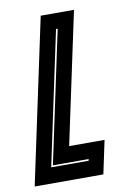

<svg xmlns="http://www.w3.org/2000/svg" viewBox="-101 -752 558 804"><g transform="rotate(-10 178.0 -350.0)"><path d="M-19.5 0 129.5 -700H271L152 -141.5H302.5L272.5 0ZM62.5 -67H221.5L223 -74H71L190 -634H183Z"/></g></svg>

Font: Tourney Condensed ExtraBold
Style: Italic
Weight: 800
Width: 3
Italic angle: -12°
Designer: Tyler Finck
Foundry: Etcetera Type Co
Version: Version 1.010; ttfautohint (v1.8.3)